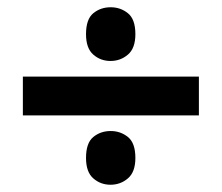

<svg xmlns="http://www.w3.org/2000/svg" viewBox="-20 -617 612 529"><path d="M43 -299V-406H528V-299ZM284.5 -108Q257 -108 237 -125.6Q217 -143.1 217 -181.8Q217 -223 237 -239.5Q257.1 -256 285 -256Q312 -256 332.5 -239.5Q353 -223 353 -181.8Q353 -143.1 332.5 -125.6Q312 -108 284.5 -108ZM284.5 -449Q257 -449 237 -466.6Q217 -484.1 217 -522.8Q217 -564 237 -580.5Q257.1 -597 285 -597Q312 -597 332.5 -580.5Q353 -564 353 -522.8Q353 -484.1 332.5 -466.6Q312 -449 284.5 -449Z"/></svg>

Font: Noto Sans Javanese
Style: Regular
Weight: 400
Designer: Monotype Design Team
Foundry: Monotype Imaging Inc.
Version: Version 2.004